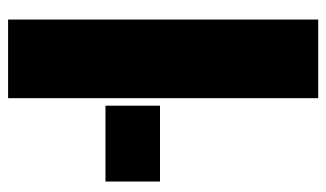

<svg xmlns="http://www.w3.org/2000/svg" viewBox="-190 -636 825 486"><g transform="rotate(90 223.0 -392.5)"><path d="M29 0H228V-785H29ZM247 -384.5V-246.5H439V-384.5Z"/></g></svg>

Font: Anybody Condensed Black
Style: Regular
Weight: 900
Width: 3
Designer: Tyler Finck
Foundry: Etcetera Type Company
Version: Version 1.113;gftools[0.9.25]